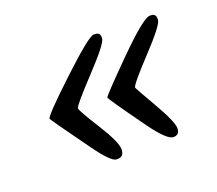

<svg xmlns="http://www.w3.org/2000/svg" viewBox="-75 -543 660 583"><g transform="rotate(-20 255.0 -252.0)"><path d="M295.9 -422.9Q295.9 -407.2 225.1 -331.8Q154.3 -256.3 154.3 -248.3Q154.3 -240.2 195.3 -175.3Q236.3 -110.4 236.3 -86.4Q236.3 -62.5 215.3 -62.5H211.4Q194.3 -62.5 149.4 -125Q62.5 -245.1 62.5 -248Q62.5 -257.8 160.9 -350.1Q259.3 -442.4 275.4 -442.4H279.3Q295.9 -442.4 295.9 -426.8ZM338.9 -248Q338.9 -245.6 378.2 -177.7Q417.5 -109.9 417.5 -88.4Q417.5 -66.9 397.2 -66.9Q377 -66.9 332 -128.9Q249.5 -243.2 249.5 -248.3Q249.5 -253.4 341.8 -345.7Q434.1 -438 455.1 -438H459Q474.6 -438 474.6 -421.9V-418Q474.6 -401.9 406.7 -329.6Q338.9 -257.3 338.9 -248Z"/></g></svg>

Font: Averia Libre
Style: Italic
Weight: 400
Italic angle: -7.90001°
Version: Version 1.002